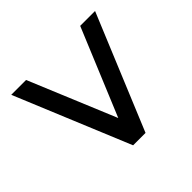

<svg xmlns="http://www.w3.org/2000/svg" viewBox="-109 -507 620 620"><g transform="rotate(-45 201.5 -197.0)"><path d="M78.1 -393.6 201.7 -96.2 325.2 -393.6H393.1L230 0H173.3L10.3 -393.6Z"/></g></svg>

Font: Fibel Sued LRS
Style: Regular
Weight: 400
Designer: Peter Wiegel
Foundry: Peter Wiegel
Version: Version 000.000